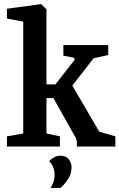

<svg xmlns="http://www.w3.org/2000/svg" viewBox="-20 -719 586 942"><path d="M14 0V-50L94 -64V-613L14 -628V-676L182 -699L208 -673V-305H252L345 -424V-435L291 -446V-498H511V-449L439 -433L335 -299L467 -73L546 -50V0H357V-19Q357 -37 348 -49L242 -238H208V-64L274 -50V0ZM228 203Q248 173 248 139Q248 120 241.5 102.5Q235 85 221 71Q232 60 246 52.5Q260 45 276 45Q305 45 318 63.5Q331 82 331 102Q331 128 319.5 149.5Q308 171 295 185Q282 199 276 203Z"/></svg>

Font: Faustina SemiBold
Style: Regular
Weight: 600
Designer: Alfonso Garcia
Foundry: http://www.omnibus-type.com
Version: Version 1.200